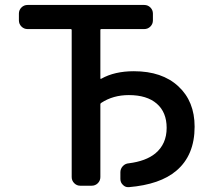

<svg xmlns="http://www.w3.org/2000/svg" viewBox="-20 -774 853 778"><path d="M522.5 -485.4Q636.7 -485.4 702.6 -424.3Q768.6 -363.3 768.6 -260.7Q768.6 -144.5 694.3 -82Q628.9 -26.4 502 -15.6Q501 -15.6 499 -15.6Q487.3 -15.6 478.5 -24.4Q467.8 -34.2 467.8 -48.8V-76.2Q467.8 -89.8 477.5 -100.6Q487.3 -111.3 502 -112.3Q571.3 -121.1 609.4 -152.3Q655.3 -190.4 655.3 -255.9Q655.3 -319.3 615.2 -354Q575.2 -388.7 502 -388.7Q438.5 -388.7 390.6 -357.4Q386.7 -355.5 386.7 -351.6V-56.6Q386.7 -42 376.5 -31.7Q366.2 -21.5 351.6 -21.5H304.7Q291 -21.5 280.8 -31.7Q270.5 -42 270.5 -56.6V-652.3Q270.5 -656.2 265.6 -656.2H91.8Q77.1 -656.2 66.9 -666.5Q56.6 -676.8 56.6 -691.4V-718.8Q56.6 -733.4 66.9 -743.7Q77.1 -753.9 91.8 -753.9H564.5Q579.1 -753.9 589.4 -743.7Q599.6 -733.4 599.6 -718.8V-691.4Q599.6 -676.8 589.4 -666.5Q579.1 -656.2 564.5 -656.2H390.6Q386.7 -656.2 386.7 -652.3V-457Q386.7 -453.1 390.6 -455.1Q444.3 -485.4 522.5 -485.4Z"/></svg>

Font: Gen Jyuu GothicL Medium
Style: Regular
Weight: 500
Designer: [Source Han Sans]
Ryoko NISHIZUKA  (kana & ideographs); Paul D. Hunt (Latin, Greek & Cyrillic); Wenlong ZHANG  (bopomofo
Version: Version 1.002.20150607